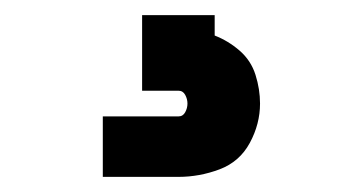

<svg xmlns="http://www.w3.org/2000/svg" viewBox="-20 -20 472 254"><path d="M116 214H216Q244 214 270.5 204Q297 194 310.5 169Q324 144 324 117Q324 98 318 79Q312 60 297 47Q282 34 264 27V0H168V100H216Q222 100 225 105.5Q228 111 228 117Q228 123 225 128.5Q222 134 216 134H116Z"/></svg>

Font: Iosevka Sparkle Extrabold
Style: Regular
Weight: 800
Designer: Belleve Invis
Foundry: Belleve Invis
Version: Version 4.5.0; ttfautohint (v1.8.3)